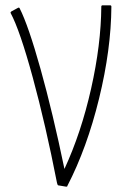

<svg xmlns="http://www.w3.org/2000/svg" viewBox="-20 -704 460 724"><path d="M23 -661 47 -674Q52 -677 54 -673Q87 -608 133 -443.5Q179 -279 223 -67Q286 -203 323.5 -369.5Q361 -536 362 -679Q362 -684 367 -684H395Q400 -684 400 -679Q399 -518 353.5 -332Q308 -146 234 -3Q234 0 230 0L200 -5Q197 -5 195 -14Q152 -234 103.5 -412Q55 -590 20 -655Q19 -658 23 -661Z"/></svg>

Font: Vibes
Style: Regular
Weight: 400
Designer: AbdElmomen Kadhim
Version: Version 1.100